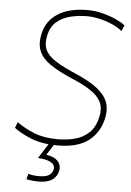

<svg xmlns="http://www.w3.org/2000/svg" viewBox="-61 -770 698 1025"><g transform="rotate(5 287.5 -257.5)"><path d="M269 9Q185 9 125.8 -15.2Q66.5 -39.5 35 -65L47 -96Q89 -65.5 141.5 -44.8Q194 -24 269 -24Q313 -24 356.8 -34.8Q400.5 -45.5 433.5 -75.8Q466.5 -106 479 -165Q482.5 -181.5 482.5 -196.5Q482.5 -223.5 471.5 -244.5Q454 -277.5 413.2 -303.5Q372.5 -329.5 312 -355Q239 -386 195.2 -416.5Q151.5 -447 136 -485Q127 -506.5 127 -533.5Q127 -553 132 -576Q147 -647.5 207.5 -686.2Q268 -725 367 -725Q407.5 -725 448.2 -714.5Q489 -704 521.2 -689Q553.5 -674 569 -661L556 -629Q531.5 -649 498.5 -663Q465.5 -677 431 -684.5Q396.5 -692 367 -692Q323.5 -692 280.5 -682.2Q237.5 -672.5 205.5 -646Q173.5 -619.5 163 -570Q159 -551.5 159 -535.5Q159 -513 167 -495Q180.5 -464 220.2 -438Q260 -412 330 -382Q409.5 -348 451.8 -314Q494 -280 507 -242.5Q514 -221 514 -197Q514 -178.5 510 -159Q493.5 -81 435.2 -36Q377 9 269 9ZM183 210Q170.5 210 151 208Q131.5 206 120 203L127 173Q134 176 149.5 178.5Q165 181 183 181Q223.5 181 239.5 169Q255.5 157 260 139Q261 135.5 261 132Q261 124.5 257.5 117Q252 105.5 232 96.5Q212 87.5 171 85L233 -12H258L255 0L214 64Q250 69.5 267.2 83.2Q284.5 97 289 113.5Q291.5 122.5 291.5 131Q291.5 137 290 143Q283.5 174.5 257.8 192.2Q232 210 183 210Z"/></g></svg>

Font: Heraclito Thin
Style: Italic
Weight: 100
Italic angle: -12°
Designer: Kostas Bartsokas (font) & Cristiano Sobral (main changes)
Foundry: Kostas Bartsokas (font) & Cristiano Sobral (main changes)
Version: Version 1.00;July 8, 2020;FontCreator 13.0.0.2655 64-bit